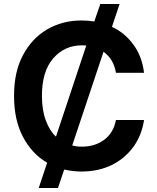

<svg xmlns="http://www.w3.org/2000/svg" viewBox="-20 -842 784 957"><path d="M215 -31Q140 -74 95 -159Q50 -243 50 -364Q50 -484 94 -566Q138 -650 214 -695Q291 -740 386 -740Q418 -740 450 -735L480 -822H576L538 -708Q600 -680 644 -621Q688 -562 698 -479H558Q552 -515 535 -543Q518 -568 496 -584L340 -117Q361 -111 388 -111Q453 -111 499 -145Q546 -180 558 -244H698Q687 -170 647 -113Q605 -54 540 -21Q472 13 386 13Q345 13 300 3L269 95H173ZM410 -615Q405 -616 388 -616Q302 -616 245 -551Q189 -486 189 -364Q189 -292 209 -240Q228 -189 259 -161Z"/></svg>

Font: Sinter Bold
Style: Regular
Weight: 700
Foundry: Adobe & rsms
Version: Version 1.000